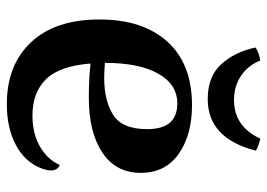

<svg xmlns="http://www.w3.org/2000/svg" viewBox="-130 -638 782 562"><g transform="rotate(90 261.0 -357.0)"><path d="M479 -115Q479 -103 472 -85Q453 -38 403.5 -12Q354 14 285 14Q170 14 103.5 -57Q37 -128 37 -257Q37 -384 102 -456Q167 -528 288 -528Q375 -528 430.5 -489Q486 -450 486 -378Q486 -305 426.5 -265.5Q367 -226 267 -226Q210 -226 166 -231Q173 -140 212 -100.5Q251 -61 318 -61Q371 -61 409 -83Q447 -105 463 -141Q479 -134 479 -115ZM164 -273Q192 -271 208 -271Q274 -271 316 -297Q358 -323 358 -397Q358 -485 283 -485Q227 -485 195.5 -429Q164 -373 164 -273ZM386 -728Q407 -723 421 -715Q385 -574 270 -574Q204 -574 168 -613.5Q132 -653 119 -714Q134 -724 157 -728Q172 -691 202.5 -671Q233 -651 273 -651Q350 -651 386 -728Z"/></g></svg>

Font: Arima Madurai ExtraBold
Style: Regular
Weight: 800
Designer: Joana Correia and Natanael Gama
Foundry: NDISCOVER
Version: Version 1.020